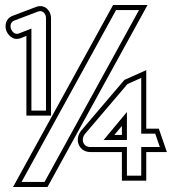

<svg xmlns="http://www.w3.org/2000/svg" viewBox="-20 -672 684 764"><path d="M5 -550C10 -537 29 -508 62 -520L85 -529V-212H183V-601C183 -627 160 -657 125 -645L30 -609C5 -600 -3 -573 5 -550ZM32 72H169L567 -652H430ZM302 -151C283 -127 286 -94 308 -77C316 -71 327 -67 338 -67H465V47H562V-67H644L612 -160H562V-393L475 -354ZM435 -135 465 -171V-135ZM23.8 -556.9C18.7 -572.4 24.3 -585.7 36.9 -590.2L131.8 -626.2C135.7 -627.5 137.8 -627.7 140.3 -627.7C152.3 -627.8 163 -615 163 -601V-232H105V-558.3L54.9 -538.7C38.8 -532.9 28.1 -546.3 23.8 -556.9ZM65.8 52 441.8 -632H533.2L157.2 52ZM317.5 -138.3 487.3 -337.6 542 -362.1V-140H597.7L616 -87H542V27H485V-87H338C331.7 -87 324.5 -89.8 320.1 -92.9C307.6 -103 305.3 -122.5 317.5 -138.3ZM392.3 -115H485V-226.2Z"/></svg>

Font: Charger Pro
Style: Ol
Weight: 900
Designer: Jasper
Foundry: Cannot Into Space Fonts
Version: Version 1.09